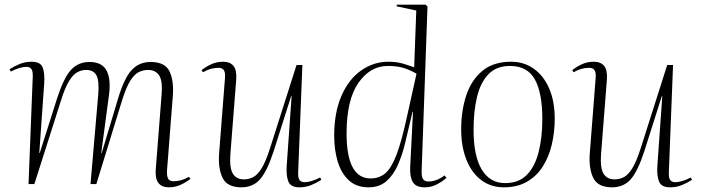

<svg xmlns="http://www.w3.org/2000/svg" viewBox="-20 -787 2997 821"><path d="M400 -382Q405 -441 392.5 -464.5Q380 -488 348 -488Q330 -488 312 -479Q294 -470 276.5 -442.5Q259 -415 241 -358L127 0H102L120 -458Q121 -482 114.5 -491.5Q108 -501 92 -501Q80 -501 64 -496.5Q48 -492 26 -481L21 -491Q41 -504 64.5 -513.5Q88 -523 115 -523Q153 -523 162.5 -498.5Q172 -474 169 -430L148 -133H150L224 -366Q252 -453 283 -487.5Q314 -522 363 -522Q416 -522 435.5 -485.5Q455 -449 446 -381L413 -133H415L485 -366Q511 -453 543 -487.5Q575 -522 624 -522Q686 -522 705 -481.5Q724 -441 719 -377L694 -56Q693 -34 699 -23Q705 -12 722 -12Q756 -12 788 -31L794 -22Q778 -9 754 2.5Q730 14 702 14Q672 14 657.5 -4.5Q643 -23 646 -63L671 -382Q676 -441 660.5 -464.5Q645 -488 613 -488Q593 -488 574 -479Q555 -470 537.5 -442.5Q520 -415 502 -358L392 0H367Z M842 -487Q859 -501 882.5 -512Q906 -523 934 -523Q964 -523 978.5 -505Q993 -487 990 -446L965 -126Q961 -68 976 -44Q991 -20 1023 -20Q1044 -20 1062.5 -29.5Q1081 -39 1098.5 -67Q1116 -95 1134 -151L1248 -509H1273L1255 -51Q1254 -27 1260.5 -17.5Q1267 -8 1283 -8Q1295 -8 1311 -12.5Q1327 -17 1349 -28L1354 -18Q1334 -5 1310.5 4.5Q1287 14 1260 14Q1223 14 1213 -11Q1203 -36 1206 -79L1227 -376H1225L1151 -143Q1123 -56 1092.5 -21Q1062 14 1012 14Q951 14 931.5 -27Q912 -68 917 -132L942 -453Q944 -476 937.5 -486.5Q931 -497 914 -497Q880 -497 848 -478Z M1783 -59Q1782 -31 1789 -21Q1796 -11 1812 -11Q1847 -11 1881 -37L1889 -26Q1870 -10 1847 2Q1824 14 1796 14Q1759 14 1745.5 -8Q1732 -30 1734 -73L1746 -309H1744L1712 -174Q1700 -124 1681 -81Q1662 -38 1632 -12Q1602 14 1556 14Q1503 14 1470.5 -17Q1438 -48 1423.5 -98Q1409 -148 1409 -206Q1409 -306 1440 -377Q1471 -448 1524 -485.5Q1577 -523 1641 -523Q1676 -523 1703 -515Q1730 -507 1751 -499L1760 -742L1676 -760L1677 -767H1800L1808 -759ZM1565 -24Q1601 -24 1627 -45.5Q1653 -67 1675 -124Q1697 -181 1720 -287L1761 -472Q1727 -491 1700.5 -498Q1674 -505 1638 -505Q1563 -505 1512.5 -432.5Q1462 -360 1462 -216Q1462 -24 1565 -24Z M2135 14Q2078 14 2037 -17.5Q1996 -49 1974 -105Q1952 -161 1952 -234Q1952 -313 1973.5 -378.5Q1995 -444 2042 -483.5Q2089 -523 2166 -523Q2220 -523 2262 -493.5Q2304 -464 2328 -409.5Q2352 -355 2352 -279Q2352 -222 2339.5 -169Q2327 -116 2301 -75Q2275 -34 2233.5 -10Q2192 14 2135 14ZM2140 -4Q2198 -4 2232.5 -39Q2267 -74 2283 -136Q2299 -198 2299 -278Q2299 -390 2267 -447.5Q2235 -505 2161 -505Q2103 -505 2069 -470Q2035 -435 2020 -373.5Q2005 -312 2005 -232Q2005 -120 2040 -62Q2075 -4 2140 -4Z M2427 -487Q2444 -501 2467.5 -512Q2491 -523 2519 -523Q2549 -523 2563.5 -505Q2578 -487 2575 -446L2550 -126Q2546 -68 2561 -44Q2576 -20 2608 -20Q2629 -20 2647.5 -29.5Q2666 -39 2683.5 -67Q2701 -95 2719 -151L2833 -509H2858L2840 -51Q2839 -27 2845.5 -17.5Q2852 -8 2868 -8Q2880 -8 2896 -12.5Q2912 -17 2934 -28L2939 -18Q2919 -5 2895.5 4.5Q2872 14 2845 14Q2808 14 2798 -11Q2788 -36 2791 -79L2812 -376H2810L2736 -143Q2708 -56 2677.5 -21Q2647 14 2597 14Q2536 14 2516.5 -27Q2497 -68 2502 -132L2527 -453Q2529 -476 2522.5 -486.5Q2516 -497 2499 -497Q2465 -497 2433 -478Z"/></svg>

Font: Display Extralight
Style: Italic
Weight: 200
Italic angle: -2°
Designer: Latin by Veronika Burian and Jose Scaglione. Greek by Irene Vlachou. Cyrillic by Vera Evstafieva
Foundry: TypeTogether
Version: Version 3.002